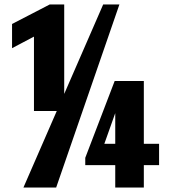

<svg xmlns="http://www.w3.org/2000/svg" viewBox="-20 -845 771 865"><path d="M34.3 -628 133 -680V-345H269.3V-825H204.3L34.3 -737ZM518 -825H444.9L85.5 0H233ZM628 -197V-480H496.6L364.1 -134V-101H499.2V0H628V-101H696.7V-197ZM499.2 -334V-197H450L498.7 -334Z"/></svg>

Font: Blink
Style: Wide
Weight: 400
Designer: Mew Too
Foundry: Cannot Into Space Fonts
Version: Version 001.000